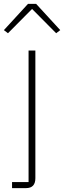

<svg xmlns="http://www.w3.org/2000/svg" viewBox="-47 -768 330 988"><path d="M15 169H100V-508H135V149Q135 200 87 200H15ZM139 -748 263 -613 242 -597 118 -722 -6 -597 -27 -613 97 -748Z"/></svg>

Font: IBM Plex Sans Hebrew ExtraLight
Style: Regular
Weight: 200
Designer: Mike Abbink, Paul van der Laan, Pieter van Rosmalen, Yanek Iontef
Foundry: Bold Monday
Version: Version 1.2